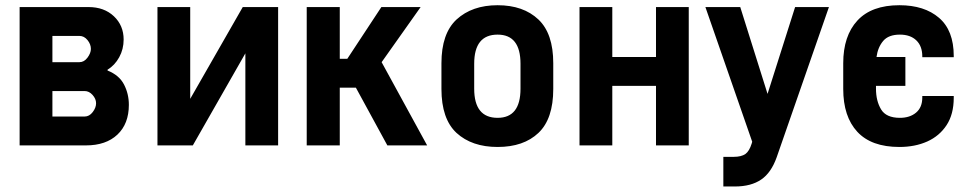

<svg xmlns="http://www.w3.org/2000/svg" viewBox="-20 -546 3646 721"><path d="M53.7 -519.5H312.5Q371.1 -519.5 407.7 -484.9Q444.3 -450.2 444.3 -397.5Q444.3 -361.3 427.7 -331.1Q411.1 -300.8 383.8 -284.2V-281.2Q427.7 -263.7 445.8 -228.5Q463.9 -193.4 463.9 -152.3Q463.9 -81.1 420.9 -40.5Q377.9 0 302.7 0H53.7ZM297.9 -204.1H176.8V-108.4H297.9Q315.4 -108.4 328.1 -125Q340.8 -141.6 340.8 -158.2Q340.8 -174.8 327.6 -189.5Q314.5 -204.1 297.9 -204.1ZM278.3 -411.1H176.8V-312.5H278.3Q295.9 -312.5 308.6 -329.6Q321.3 -346.7 321.3 -362.3Q321.3 -379.9 308.6 -395.5Q295.9 -411.1 278.3 -411.1Z M571.3 -519.5H694.3V-174.8L891.6 -519.5H1024.4V0H901.4V-345.7L704.1 0H571.3Z M1131.8 -519.5H1255.9V-325.2H1284.2L1412.1 -519.5H1559.6L1413.1 -312.5L1584 0H1434.6L1316.4 -216.8H1255.9V0H1131.8Z M1694.3 -46.9Q1637.7 -99.6 1637.7 -211.9V-308.6Q1637.7 -419.9 1694.3 -472.7Q1752.9 -526.4 1848.6 -526.4Q1945.3 -526.4 2002 -472.7Q2057.6 -419.9 2057.6 -308.6V-211.9Q2057.6 -99.6 2002 -46.9Q1946.3 5.9 1848.6 5.9Q1752 5.9 1694.3 -46.9ZM1934.6 -212.9V-306.6Q1934.6 -416 1848.6 -416Q1760.7 -416 1760.7 -306.6V-212.9Q1760.7 -103.5 1848.6 -103.5Q1934.6 -103.5 1934.6 -212.9Z M2156.2 -519.5H2279.3V-332H2443.4V-519.5H2566.4V0H2443.4V-223.6H2279.3V0H2156.2Z M3092.8 -519.5 2896.5 44.9Q2876 102.5 2838.9 127.9Q2800.8 154.3 2739.3 154.3H2696.3V43H2735.4Q2763.7 43 2779.3 32.2Q2793.9 21.5 2802.7 -6.8L2804.7 -13.7L2628.9 -519.5H2759.8L2862.3 -193.4L2965.8 -519.5Z M3379.9 -223.6H3269.5V-212.9Q3269.5 -167 3288.6 -135.3Q3307.6 -103.5 3359.4 -103.5Q3396.5 -103.5 3419.9 -123Q3443.4 -142.6 3443.4 -179.7V-185.5H3561.5V-178.7Q3561.5 -117.2 3534.7 -76.2Q3507.8 -35.2 3461.9 -14.6Q3416 5.9 3357.4 5.9Q3252 5.9 3199.2 -51.3Q3146.5 -108.4 3146.5 -211.9V-308.6Q3146.5 -411.1 3199.7 -468.8Q3252.9 -526.4 3357.4 -526.4Q3451.2 -526.4 3506.3 -479Q3561.5 -431.6 3561.5 -335.9V-331.1H3443.4V-334Q3443.4 -373 3420.9 -394.5Q3398.4 -416 3359.4 -416Q3316.4 -416 3296.4 -392.1Q3276.4 -368.2 3271.5 -332H3379.9Z"/></svg>

Font: Dinish
Style: Bold
Weight: 700
Designer: Bert Driehuis
Foundry: Playbeing
Version: Version 3.006; git-39231f3c-release